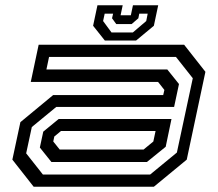

<svg xmlns="http://www.w3.org/2000/svg" viewBox="-20 -710 828 730"><path d="M108 0 27 -103 57.5 -245.5 182 -348.5H600.5L605 -368L581 -398.5H97L127 -540H680L761 -437L690 -103L565 0ZM143 -46.5H551L652.5 -130L713 -412.5L649 -493.5H166.5L156.5 -446H616L660.5 -390.5L642 -303.5H194L101 -227L79.5 -127ZM175.5 -94 131.5 -149 144.5 -209.5 203 -257.5H632L610 -152L538.5 -94ZM207 -141.5H526L563 -172L571.5 -212H212L186.5 -191L182.5 -172ZM378.5 -556 334 -612 350.5 -690H446.5L438.5 -652H477.5L485.5 -690H581.5L565 -612L497.5 -556ZM404 -586.5H485L536 -630L541.5 -658H509.5L506 -640.5L480.5 -618.5H422L406 -640.5L410 -658H378L372 -630Z"/></svg>

Font: Tourney Expanded Medium
Style: Italic
Weight: 500
Width: 7
Italic angle: -12°
Designer: Tyler Finck
Foundry: Etcetera Type Co
Version: Version 1.010; ttfautohint (v1.8.3)